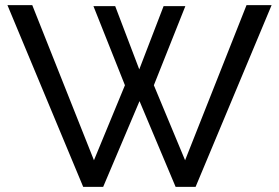

<svg xmlns="http://www.w3.org/2000/svg" viewBox="-20 -730 1089 750"><path d="M468 -397 347 -104 106 -710H9L305 0H383L525 -335L666 0H744L1041 -710H943L703 -104L581 -397L704 -706H619L524 -459L430 -706H345Z"/></svg>

Font: Raleway Med
Style: Regular
Weight: 500
Designer: Matt McInerney, Pablo Impallari, Rodrigo Fuenzalida
Foundry: Matt McInerney, Pablo Impallari, Rodrigo Fuenzalida
Version: Version 3.00 July 28, 2015